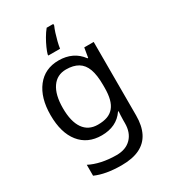

<svg xmlns="http://www.w3.org/2000/svg" viewBox="-238 -880 1090 1233"><g transform="rotate(-30 307.5 -263.0)"><path d="M275 -546Q328 -546 370.5 -526Q413 -506 443 -465H448L460 -536H530V9Q530 85 504 136.5Q478 188 425 214Q372 240 290 240Q232 240 183.5 231.5Q135 223 97 206V125Q135 145 186 156Q237 167 295 167Q364 167 403.5 126.5Q443 86 443 16V-5Q443 -17 444 -39.5Q445 -62 446 -71H442Q414 -30 372.5 -10Q331 10 276 10Q172 10 113.5 -63Q55 -136 55 -267Q55 -395 113.5 -470.5Q172 -546 275 -546ZM287 -472Q220 -472 183 -418.5Q146 -365 146 -266Q146 -167 182.5 -114.5Q219 -62 289 -62Q330 -62 359 -72.5Q388 -83 407 -105.5Q426 -128 435 -163Q444 -198 444 -246V-267Q444 -340 427.5 -385Q411 -430 376 -451Q341 -472 287 -472ZM363 -754Q355 -737 346.5 -710.5Q338 -684 331 -656Q324 -628 321 -606H234V-615Q239 -633 251 -660Q263 -687 279.5 -715.5Q296 -744 314 -766H363Z"/></g></svg>

Font: Noto Sans Canadian Aboriginal
Style: Regular
Weight: 400
Designer: Monotype Design Team, Typotheque's Kevin King
Foundry: Monotype Imaging Inc.
Version: Version 2.002